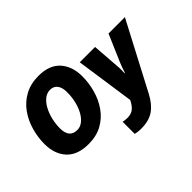

<svg xmlns="http://www.w3.org/2000/svg" viewBox="-174 -1085 1684 1684"><g transform="rotate(-45 668.5 -242.5)"><path d="M325.2 9.8Q188.5 9.8 119.6 -65.4Q50.8 -140.6 50.8 -265.1Q50.8 -348.1 74 -429.7Q97.2 -511.2 144.8 -578.1Q192.4 -645 265.4 -685.1Q338.4 -725.1 438 -725.1Q569.8 -725.1 637.9 -649.9Q706.1 -574.7 706.1 -450.2Q706.1 -366.7 683.3 -285.2Q660.6 -203.6 614 -137Q567.4 -70.3 495.6 -30.3Q423.8 9.8 325.2 9.8ZM341.8 -147.9Q390.1 -147.9 429 -189Q467.8 -230 490.5 -298.1Q513.2 -366.2 513.2 -448.2Q513.2 -503.4 489.7 -535.2Q466.3 -566.9 421.9 -566.9Q381.8 -566.9 349.1 -540.5Q316.4 -514.2 293 -470.5Q269.5 -426.8 256.8 -373.5Q244.1 -320.3 244.1 -266.1Q244.1 -147.9 341.8 -147.9ZM749 240.2Q720.7 240.2 702.6 237.5Q684.6 234.9 673.8 231.9V82Q683.1 84 696.8 85.9Q710.4 87.9 727.1 87.9Q770.5 87.9 797.1 69.6Q823.7 51.3 844.7 14.2L856 -5.9L776.9 -553.2H966.8L985.8 -298.8Q988.3 -273.4 988 -250.5Q987.8 -227.5 986.8 -206.1H990.7Q997.6 -228.5 1007.3 -255.6Q1017.1 -282.7 1024.9 -300.8L1133.8 -553.2H1336.9L1009.8 69.8Q964.8 156.2 904.3 198.2Q843.8 240.2 749 240.2Z"/></g></svg>

Font: Open Sans ExtraBold
Style: Italic
Weight: 800
Italic angle: -12°
Designer: Monotype Design Team
Foundry: Monotype Imaging Inc.
Version: Version 3.000; ttfautohint (v1.8.4)